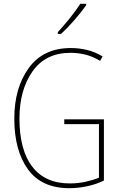

<svg xmlns="http://www.w3.org/2000/svg" viewBox="-20 -977 631 1007"><path d="M401 -957Q378 -921 346 -881.5Q314 -842 283 -808V-799H300Q333 -829 370.5 -872Q408 -915 432 -950V-957ZM317 -326H499V-45Q467 -32 428 -23.5Q389 -15 346 -15Q217 -15 149.5 -102.5Q82 -190 82 -355Q82 -505 150.5 -602.5Q219 -700 350 -700Q388 -700 426 -691Q464 -682 505 -658L518 -681Q478 -705 436.5 -715Q395 -725 351 -725Q207 -725 131 -620.5Q55 -516 55 -355Q55 -188 126.5 -89Q198 10 344 10Q389 10 436.5 0Q484 -10 525 -30V-351H317Z"/></svg>

Font: Noto Sans Display SemiCondensed Thin
Style: Regular
Weight: 250
Width: 4
Designer: Monotype Design team
Foundry: Monotype Imaging Inc.
Version: 1.000